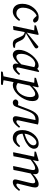

<svg xmlns="http://www.w3.org/2000/svg" viewBox="1448 -1984 778 3713"><g transform="rotate(90 1836.5 -128.0)"><path d="M204 13Q138 13 96 -33.5Q54 -80 54 -174Q54 -237 76 -293.5Q98 -350 135 -393.5Q172 -437 218 -462Q264 -487 311 -487Q357 -487 384 -466.5Q411 -446 419 -414Q416 -395 403.5 -387Q391 -379 377 -379Q361 -379 346.5 -389.5Q332 -400 318 -415L288 -449Q245 -434 209 -395Q173 -356 151 -301.5Q129 -247 129 -185Q129 -120 160 -88Q191 -56 240 -56Q280 -56 310.5 -80Q341 -104 362 -129L385 -111Q355 -59 305 -23Q255 13 204 13Z M483 0 568 -401 469 -407 473 -436 643 -487 656 -477 631 -352 610 -257 880 -482Q897 -481 907 -469Q917 -457 917 -441Q917 -428 905 -416.5Q893 -405 866 -389L622 -240L646 -235Q690 -226 717 -204.5Q744 -183 761 -146L787 -92Q802 -61 816.5 -48.5Q831 -36 855 -34L906 -30L901 0Q879 7 862.5 10Q846 13 829 13Q795 13 769.5 -1Q744 -15 721 -67L692 -135Q675 -176 658.5 -191Q642 -206 615 -214L602 -218L600 -210Q589 -158 579.5 -105.5Q570 -53 560 0L493 8Z M1022 -146Q1022 -100 1038.5 -78Q1055 -56 1082 -56Q1108 -56 1142 -77Q1176 -98 1225 -152L1279 -402Q1265 -410 1249.5 -415.5Q1234 -421 1218 -421Q1194 -421 1164.5 -406Q1135 -391 1108 -363Q1072 -326 1047 -269Q1022 -212 1022 -146ZM1262 13Q1242 13 1226 -1Q1210 -15 1210 -45Q1210 -74 1214 -98Q1171 -49 1125.5 -18Q1080 13 1039 13Q1003 13 973.5 -15Q944 -43 944 -105Q944 -157 963.5 -211Q983 -265 1015.5 -314.5Q1048 -364 1088.5 -403Q1129 -442 1171.5 -464.5Q1214 -487 1253 -487Q1270 -487 1284 -480Q1298 -473 1310 -460L1356 -497L1374 -488L1294 -135Q1285 -98 1285 -78Q1285 -68 1292 -62Q1299 -56 1309 -56Q1328 -56 1354.5 -76Q1381 -96 1407 -128L1431 -109Q1412 -80 1385 -52Q1358 -24 1327 -5.5Q1296 13 1262 13Z M1363 241 1370 207 1456 193 1582 -401 1483 -407 1487 -436 1657 -487 1670 -477 1646 -365Q1693 -422 1747 -454.5Q1801 -487 1844 -487Q1881 -487 1908 -459.5Q1935 -432 1935 -364Q1935 -313 1917 -260Q1899 -207 1868 -158.5Q1837 -110 1797 -71Q1757 -32 1713 -9.5Q1669 13 1626 13Q1595 13 1569 -2Q1556 62 1547 108Q1538 154 1532 192L1624 207L1616 241ZM1797 -420Q1766 -420 1724.5 -393Q1683 -366 1636 -316L1586 -83Q1606 -68 1625.5 -61.5Q1645 -55 1662 -55Q1700 -55 1733.5 -76Q1767 -97 1793 -131Q1823 -171 1840.5 -221.5Q1858 -272 1858 -324Q1858 -420 1797 -420Z M1964 13Q1939 13 1921.5 -2Q1904 -17 1903 -45Q1910 -69 1926.5 -81Q1943 -93 1965 -93Q1989 -93 2013 -86Q2030 -127 2046.5 -169.5Q2063 -212 2083 -267Q2106 -330 2133 -379.5Q2160 -429 2198.5 -458Q2237 -487 2292 -487Q2320 -487 2343 -484.5Q2366 -482 2389 -474L2316 -135Q2312 -116 2309.5 -101Q2307 -86 2307 -78Q2307 -68 2314 -62Q2321 -56 2330 -56Q2350 -56 2373.5 -74Q2397 -92 2428 -128L2452 -109Q2429 -79 2403 -51Q2377 -23 2347.5 -5Q2318 13 2282 13Q2261 13 2244.5 0Q2228 -13 2228 -39Q2228 -50 2229.5 -65Q2231 -80 2238 -111L2272 -275Q2280 -313 2287.5 -351Q2295 -389 2302 -426H2296Q2255 -426 2224.5 -410Q2194 -394 2170 -357Q2146 -320 2122 -257Q2098 -193 2081 -145.5Q2064 -98 2047 -54Q2032 -14 2010 -0.5Q1988 13 1964 13Z M2735 -444Q2712 -444 2684.5 -426Q2657 -408 2631 -376Q2605 -344 2587.5 -302.5Q2570 -261 2566 -214Q2649 -238 2698.5 -267.5Q2748 -297 2769.5 -327.5Q2791 -358 2791 -385Q2791 -413 2775.5 -428.5Q2760 -444 2735 -444ZM2647 13Q2581 13 2538.5 -32Q2496 -77 2496 -173Q2496 -233 2517 -289.5Q2538 -346 2574 -390.5Q2610 -435 2657.5 -461Q2705 -487 2757 -487Q2806 -487 2831.5 -463Q2857 -439 2857 -395Q2857 -363 2832 -324.5Q2807 -286 2743.5 -247Q2680 -208 2566 -175Q2569 -111 2596 -83.5Q2623 -56 2669 -56Q2716 -56 2750 -80Q2784 -104 2804 -129L2827 -111Q2796 -60 2749 -23.5Q2702 13 2647 13Z M3501 13Q3477 13 3463.5 1Q3450 -11 3450 -30Q3450 -47 3454.5 -63.5Q3459 -80 3466 -111L3509 -287Q3515 -313 3520 -336Q3525 -359 3525 -374Q3525 -400 3516 -410Q3507 -420 3490 -420Q3441 -420 3335 -332L3309 -210Q3297 -158 3287 -105.5Q3277 -53 3267 0L3202 8L3192 0L3261 -326Q3263 -339 3266 -352Q3269 -365 3269 -377Q3269 -401 3260 -410.5Q3251 -420 3234 -420Q3207 -420 3165.5 -398Q3124 -376 3069 -331L3042 -210Q3031 -158 3021.5 -105.5Q3012 -53 3002 0L2935 8L2925 0L3010 -401L2911 -407L2915 -436L3085 -487L3098 -477L3077 -374Q3126 -421 3183 -454Q3240 -487 3286 -487Q3349 -487 3349 -418Q3349 -408 3347.5 -397.5Q3346 -387 3344 -376Q3391 -422 3444.5 -454.5Q3498 -487 3543 -487Q3606 -487 3606 -418Q3606 -394 3600.5 -369.5Q3595 -345 3589 -320L3544 -135Q3539 -114 3535 -99.5Q3531 -85 3531 -77Q3531 -67 3537 -61.5Q3543 -56 3551 -56Q3589 -56 3649 -128L3673 -109Q3652 -79 3625.5 -51Q3599 -23 3568 -5Q3537 13 3501 13Z"/></g></svg>

Font: Source Serif Pro
Style: Italic
Weight: 400
Italic angle: -12°
Designer: Frank Grießhammer
Foundry: Adobe Systems Incorporated
Version: Version 3.001;hotconv 1.0.111;makeotfexe 2.5.65597